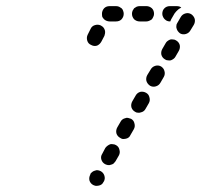

<svg xmlns="http://www.w3.org/2000/svg" viewBox="-20 -582 657 627"><path d="M284 22Q288 24 293 25Q298 25 303 24Q308 23 312 20Q316 17 318 12L319 11Q324 2 321 -8Q318 -18 309 -23Q305 -25 300 -26Q295 -27 291 -25Q286 -24 282 -21Q278 -18 275 -14V-12Q270 -3 272 7Q275 17 284 22ZM323 -46Q327 -44 332 -43Q337 -42 342 -44Q347 -45 351 -48Q354 -51 357 -55L368 -74Q373 -83 370 -93Q368 -103 359 -108Q354 -111 349 -111Q344 -112 340 -111Q335 -109 331 -106Q327 -103 324 -99L314 -80Q308 -71 311 -61Q314 -51 323 -46ZM372 -132Q376 -129 381 -128Q386 -128 391 -129Q396 -130 400 -133Q404 -136 406 -141L417 -160Q422 -169 419 -179Q417 -189 408 -194Q403 -196 398 -197Q393 -198 389 -196Q384 -195 380 -192Q376 -189 374 -185L363 -166Q358 -157 360 -147Q363 -137 372 -132ZM421 -217Q425 -214 430 -214Q435 -213 440 -215Q445 -216 449 -219Q453 -222 455 -226L466 -245Q471 -254 468 -264Q466 -274 457 -279Q448 -284 438 -282Q428 -279 423 -270L412 -251Q407 -242 409 -232Q412 -222 421 -217ZM470 -302Q479 -297 489 -300Q499 -303 504 -312L515 -331Q520 -340 517 -350Q515 -359 506 -365Q497 -370 487 -367Q477 -364 472 -355L461 -337Q456 -328 458 -318Q461 -308 470 -302ZM519 -388Q523 -385 528 -385Q533 -384 538 -385Q543 -387 547 -390Q551 -393 553 -397L564 -416Q569 -425 567 -435Q564 -445 555 -450Q551 -453 546 -453Q541 -454 536 -453Q531 -451 527 -448Q523 -445 521 -441L510 -422Q505 -413 507 -403Q510 -393 519 -388ZM315 -495Q312 -497 309 -499Q300 -503 290 -500Q280 -497 276 -488L266 -468Q262 -459 265 -449Q268 -439 278 -435Q287 -430 297 -433Q306 -437 311 -446L321 -465Q324 -473 323 -481Q321 -490 315 -495ZM557 -488Q558 -484 561 -480Q564 -476 568 -473Q577 -468 587 -471Q597 -474 602 -483L613 -501Q618 -510 616 -520Q613 -530 604 -536Q595 -541 585 -538Q575 -535 570 -526L559 -507Q556 -503 556 -498Q555 -493 557 -488ZM384 -537Q384 -542 382 -547Q381 -551 377 -555Q373 -558 369 -560Q364 -562 359 -562H338Q327 -562 320 -555Q313 -547 313 -537Q313 -532 314 -527Q316 -523 320 -519Q323 -516 328 -514Q333 -512 338 -512H359Q370 -512 377 -519Q384 -527 384 -537ZM476 -519Q479 -523 481 -528Q483 -532 483 -537Q483 -548 476 -555Q468 -562 458 -562H436Q431 -562 426 -560Q422 -558 418 -555Q415 -551 413 -547Q411 -542 411 -537Q411 -527 418 -519Q426 -512 436 -512H458Q463 -512 467 -514Q472 -516 476 -519ZM572 -557Q569 -560 565 -561Q561 -562 556 -562H535Q524 -562 517 -555Q510 -548 510 -537Q510 -532 512 -528Q514 -523 517 -520Q521 -516 525 -514Q530 -512 535 -512H536Q538 -516 539 -519L550 -538Q555 -545 562 -551Q567 -555 572 -557Z"/></svg>

Font: FRB American Cursive Guidelines Dashed Black
Style: Bold Italic
Weight: 900
Italic angle: -25°
Version: Version 2.0;Modular Font Editor K font №1